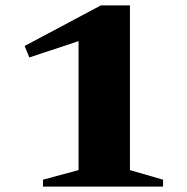

<svg xmlns="http://www.w3.org/2000/svg" viewBox="-20 -690 690 710"><path d="M270.5 -61V-538L88.5 -477.5L71 -520L353 -670H460.5V-61L583 -25.5V0H139V-25.5Z"/></svg>

Font: Newsreader Text ExtraBold
Style: Regular
Weight: 800
Designer: Hugues Gentile
Foundry: Production Type
Version: Version 1.001